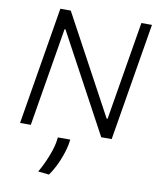

<svg xmlns="http://www.w3.org/2000/svg" viewBox="-105 -809 969 1169"><g transform="rotate(10 380.0 -224.0)"><path d="M738.3 -727.3 617.5 0H552.9L224.4 -609H218.8L117.5 0H51.1L171.9 -727.3H236.2L565.7 -117.5H571.4L672.9 -727.3ZM369.7 46.9 364.7 79.9Q359 108.7 346.8 144.2Q334.5 179.7 317.1 215.2Q299.7 250.7 278.8 279.1L211.3 272Q229 241.8 245.2 206.1Q261.4 170.5 272.9 136.9Q284.4 103.3 288.4 79.5L293 46.9Z"/></g></svg>

Font: Inter UI Light
Style: Italic
Weight: 300
Italic angle: 9.39999°
Designer: Rasmus Andersson
Foundry: rsms
Version: 3.2;8d6f07862